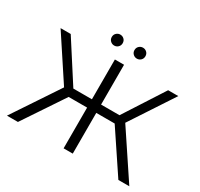

<svg xmlns="http://www.w3.org/2000/svg" viewBox="-176 -1088 1363 1310"><g transform="rotate(30 505.5 -433.0)"><path d="M901.1 0 667.9 -349.1 730.7 -385.4 987.3 0ZM23.5 0 280.2 -385.4 342.9 -349.1 109.7 0ZM277.3 -342.2 41.7 -700H121.6L344.1 -354.2ZM292 -320.9V-386.4H492.4V-320.9ZM469.6 0V-700H541.8V0ZM519 -320.9V-386.4H718.8V-320.9ZM734.1 -342.2 666.2 -354.2 889.2 -700H969.2ZM596.1 -779.7Q578.7 -779.7 565.9 -791.9Q553.1 -804.2 553.1 -822.7Q553.1 -841.6 565.9 -853.6Q578.7 -865.7 596.1 -865.7Q613.9 -865.7 626.5 -853.6Q639.1 -841.6 639.1 -822.7Q639.1 -804.2 626.5 -791.9Q613.9 -779.7 596.1 -779.7ZM417.3 -779.7Q400 -779.7 387.2 -791.9Q374.3 -804.2 374.3 -822.7Q374.3 -841.6 387.2 -853.6Q400 -865.7 417.3 -865.7Q435.1 -865.7 447.7 -853.6Q460.3 -841.6 460.3 -822.7Q460.3 -804.2 447.7 -791.9Q435.1 -779.7 417.3 -779.7Z"/></g></svg>

Font: Montserrat Thin
Style: Regular
Weight: 100
Designer: Julieta Ulanovsky
Foundry: Julieta Ulanovsky
Version: Version 9.000